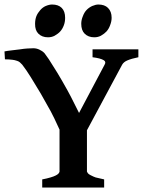

<svg xmlns="http://www.w3.org/2000/svg" viewBox="-20 -835 652 855"><path d="M270 -755.9Q270 -736.8 264.2 -722.2Q258.3 -706.1 248 -694.8Q239.3 -685.1 223.1 -675.8Q210 -668.9 193.8 -668.9Q167 -668.9 150.9 -685.1Q135.7 -700.2 136.2 -729Q136.2 -748 142.1 -763.2Q147.9 -777.3 159.2 -790Q169.9 -802.2 183.1 -808.1Q199.2 -814.9 211.9 -814.9Q239.7 -814.9 254.9 -799.8Q270 -784.7 270 -755.9ZM477.1 -755.9Q477.1 -739.7 470.2 -722.2Q464.4 -706.1 454.1 -694.8Q445.3 -685.1 429.2 -675.8Q416 -668.9 399.9 -668.9Q373 -668.9 356.9 -685.1Q341.8 -700.2 341.8 -729Q341.8 -746.1 349.1 -763.2Q355 -779.3 365 -790Q375 -800.8 390.1 -808.1Q406.2 -814.9 418 -814.9Q445.8 -814.9 460.9 -799.8Q477.1 -783.7 477.1 -755.9ZM168 0V-36.1Q189 -40 205.1 -44.9Q220.2 -49.3 229 -54Q237.8 -58.6 241.2 -63Q245.1 -68.8 245.1 -70.8V-257.8Q218.3 -316.9 206.1 -338.9Q204.1 -341.8 161.1 -418.9Q143.1 -449.7 117.2 -491.2Q97.2 -523.4 79.1 -546.9L68.8 -557.1Q64.9 -561 56.2 -564Q44.9 -567.9 35.2 -568.8Q19 -570.8 2 -570.8L0 -606Q4.9 -606.9 13.4 -608.4Q22 -609.9 32.2 -610.8Q43.5 -612.8 68.8 -615.2Q74.7 -616.2 86.4 -617.7Q98.1 -619.1 103 -619.1Q114.3 -620.1 128.9 -620.1Q142.6 -620.1 155.8 -613.8Q168.9 -607.9 178.2 -598.1Q197.3 -573.2 215.8 -542Q235.8 -511.2 255.9 -476.1Q285.6 -424.3 295.9 -403.8L332 -332L445.8 -546.9Q453.6 -560.1 441.9 -566.9Q427.7 -575.7 392.1 -580.1V-615.2H596.2V-580.1Q566.4 -574.2 546.9 -565.9Q530.8 -559.1 523.9 -546.9L367.2 -254.9V-70.8Q367.2 -69.8 371.1 -64Q374 -59.6 382.8 -55.2Q397.9 -47.4 405.8 -44.9Q419.9 -41 443.8 -36.1V0Z"/></svg>

Font: Gentium Basic
Style: Bold
Weight: 700
Designer: J. Victor Gaultney and Annie Olsen
Foundry: SIL International
Version: Version 1.100